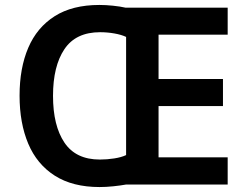

<svg xmlns="http://www.w3.org/2000/svg" viewBox="-20 -745 998 775"><path d="M381 -725Q407 -725 436 -722Q465 -719 487 -714H899V-605H620V-426H880V-317H620V-110H899V0H488Q466 4 437 7Q408 10 382 10Q273 10 201 -36Q129 -82 94 -165Q59 -248 59 -359Q59 -470 94 -552Q129 -634 200.5 -679.5Q272 -725 381 -725ZM384 -615Q286 -615 240 -546.5Q194 -478 194 -358Q194 -238 240 -169.5Q286 -101 383 -101Q412 -101 441 -105.5Q470 -110 489 -119V-596Q470 -605 441.5 -610Q413 -615 384 -615Z"/></svg>

Font: Noto Sans Kawi SemiBold
Style: Regular
Weight: 600
Designer: Fadhl Haqq
Version: Version 1.000